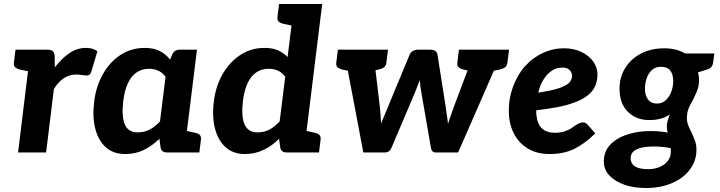

<svg xmlns="http://www.w3.org/2000/svg" viewBox="-20 -767 3623 966"><path d="M71 0 134 -517H218Q239 -517 246.5 -509Q254 -501 255 -482L256 -428Q290 -473 329 -499.5Q368 -526 412 -526Q431 -526 445.5 -521.5Q460 -517 470 -509L439 -405Q436 -395 429.5 -391Q423 -387 414 -387Q411 -387 394 -389.5Q377 -392 363 -392Q329 -392 301 -373.5Q273 -355 251 -319L212 0ZM156 -517 129 -407 80 -417Q65 -421 56.5 -428.5Q48 -436 50 -452L58 -517Z M610 8Q551 8 513 -25.5Q475 -59 459.5 -119Q444 -179 454 -257Q463 -332 497.5 -393.5Q532 -455 586 -490.5Q640 -526 708 -526Q753 -526 783.5 -510.5Q814 -495 836 -467L846 -492Q857 -517 884 -517H971L907 0H820Q792 0 788 -25L782 -69Q747 -34 704.5 -13Q662 8 610 8ZM673 -101Q706 -101 733.5 -115.5Q761 -130 785 -156L813 -381Q796 -403 775 -412Q754 -421 729 -421Q694 -421 667 -402.5Q640 -384 623 -347Q606 -310 600 -257Q591 -181 608 -141Q625 -101 673 -101ZM885 0 912 -110 962 -99Q977 -96 985 -88Q993 -80 991 -65L983 0Z M1212 8Q1154 8 1116 -25.5Q1078 -59 1062 -119Q1046 -179 1056 -257Q1065 -332 1099.5 -393Q1134 -454 1188.5 -490Q1243 -526 1310 -526Q1352 -526 1379.5 -513.5Q1407 -501 1427 -480L1460 -747H1601L1509 0H1422Q1394 0 1390 -25L1384 -69Q1350 -34 1306.5 -13Q1263 8 1212 8ZM1275 -101Q1310 -101 1336.5 -115.5Q1363 -130 1387 -156L1415 -381Q1398 -403 1377.5 -412Q1357 -421 1331 -421Q1296 -421 1269 -402.5Q1242 -384 1225 -347Q1208 -310 1202 -257Q1193 -181 1210.5 -141Q1228 -101 1275 -101ZM1482 -747 1455 -637 1406 -647Q1390 -651 1382 -658.5Q1374 -666 1376 -682L1384 -747ZM1487 0 1514 -110 1564 -99Q1579 -96 1587 -88Q1595 -80 1593 -65L1585 0Z M1808 0 1710 -517H1823Q1856 -517 1860 -491L1890 -239Q1893 -214 1894.5 -191Q1896 -168 1897 -145Q1900 -153 1908 -171.5Q1916 -190 1924 -209.5Q1932 -229 1936 -239L2041 -492Q2045 -503 2056.5 -510Q2068 -517 2082 -517H2144Q2177 -517 2181 -492L2221 -239Q2222 -230 2225 -210.5Q2228 -191 2230.5 -172.5Q2233 -154 2234 -144Q2237 -154 2243.5 -173Q2250 -192 2257 -211Q2264 -230 2267 -239L2362 -491Q2366 -502 2377.5 -509.5Q2389 -517 2403 -517H2511L2285 0H2171Q2152 0 2148 -24L2100 -301Q2097 -317 2095 -332.5Q2093 -348 2092 -364Q2085 -347 2080 -333Q2075 -319 2067 -300L1950 -24Q1940 0 1917 0ZM1800 -481 1804 -517H1878L1874 -481ZM2348 -481 2353 -517H2427L2422 -481ZM1778 -517 1751 -407 1702 -417Q1687 -421 1678.5 -428.5Q1670 -436 1672 -452L1680 -517ZM1932 -517 1924 -452Q1922 -436 1912 -428.5Q1902 -421 1885 -417L1834 -407V-517ZM2387 -517 2360 -407 2311 -417Q2296 -421 2287.5 -428.5Q2279 -436 2281 -452L2289 -517ZM2541 -517 2533 -452Q2531 -436 2521 -428.5Q2511 -421 2494 -417L2442 -407L2443 -517Z M2744 8Q2682 8 2636 -19.5Q2590 -47 2565 -96Q2540 -145 2540 -209Q2540 -229 2542 -249.5Q2544 -270 2549 -290Q2558 -328 2575 -363Q2592 -398 2616 -428Q2629 -442 2642.5 -455Q2656 -468 2672 -478Q2702 -499 2739 -511.5Q2776 -524 2818 -524Q2867 -524 2905.5 -505.5Q2944 -487 2965 -457Q2986 -427 2986 -392Q2986 -358 2972 -329Q2958 -300 2923 -277Q2899 -262 2865 -249.5Q2831 -237 2784.5 -228Q2738 -219 2678 -212Q2678 -206 2678 -198.5Q2678 -191 2679 -187Q2684 -142 2707 -120.5Q2730 -99 2772 -99Q2800 -99 2822 -106.5Q2844 -114 2859 -125Q2868 -131 2876.5 -137Q2885 -143 2894 -147Q2903 -151 2913 -151Q2928 -151 2938 -138L2975 -96Q2921 -43 2868.5 -17.5Q2816 8 2744 8ZM2688 -301Q2721 -306 2747.5 -311.5Q2774 -317 2793 -323.5Q2812 -330 2826 -338Q2843 -347 2850.5 -359.5Q2858 -372 2858 -387Q2858 -402 2846 -414.5Q2834 -427 2810 -427Q2780 -427 2756.5 -411.5Q2733 -396 2715 -367.5Q2697 -339 2688 -301Z M3230 179Q3170 179 3122 162.5Q3074 146 3046 116Q3018 86 3018 46Q3018 -3 3047.5 -36Q3077 -69 3125 -86.5Q3173 -104 3229 -107Q3285 -110 3339 -100Q3337 -107 3336 -114Q3335 -121 3335 -129Q3335 -143 3339 -158.5Q3343 -174 3350 -191Q3331 -178 3306 -170.5Q3281 -163 3245 -163Q3182 -163 3139.5 -204Q3097 -245 3097 -322Q3097 -377 3124.5 -423Q3152 -469 3203 -496.5Q3254 -524 3323 -524Q3352 -524 3378.5 -517.5Q3405 -511 3427 -498H3574L3568 -453Q3564 -425 3540 -418L3492 -403Q3494 -394 3495.5 -384.5Q3497 -375 3497 -364Q3497 -332 3486.5 -308Q3476 -284 3466 -263Q3454 -244 3445 -222.5Q3436 -201 3436 -172Q3436 -153 3443 -135.5Q3450 -118 3459 -101Q3468 -82 3476 -61Q3484 -40 3484 -14Q3484 42 3451.5 85.5Q3419 129 3361.5 154Q3304 179 3230 179ZM3242 84Q3274 84 3299.5 73Q3325 62 3340 42.5Q3355 23 3355 -3Q3355 -3 3355 -8.5Q3355 -14 3354.5 -19Q3354 -24 3353 -22Q3309 -30 3272 -30Q3235 -30 3208 -24Q3181 -18 3167 -5Q3153 8 3153 29Q3153 46 3162 58.5Q3171 71 3190.5 77.5Q3210 84 3242 84ZM3285 -246Q3312 -246 3330 -263Q3348 -280 3357.5 -305.5Q3367 -331 3367 -359Q3367 -394 3352 -412.5Q3337 -431 3306 -431Q3279 -431 3261.5 -416Q3244 -401 3234.5 -375.5Q3225 -350 3225 -321Q3225 -286 3240.5 -266Q3256 -246 3285 -246Z"/></svg>

Font: Aleo ExtraBold
Style: Italic
Weight: 800
Italic angle: -7°
Designer: Alessio Laiso
Foundry: Alessio Laiso
Version: Version 2.001;gftools[0.9.29]